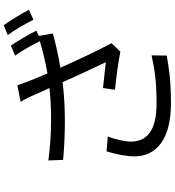

<svg xmlns="http://www.w3.org/2000/svg" viewBox="27 -928 946 1040"><g transform="rotate(-90 500.0 -408.0)"><path d="M200 -304C184 -250 173 -196 173 -153C173 -28 274 45 459 45C590 45 657 33 719 22L720 -60C649 -45 591 -33 460 -33C312 -33 253 -85 253 -173C253 -202 265 -260 281 -297ZM719 -799C745 -763 777 -706 797 -665C738 -648 681 -634 622 -624C600 -676 581 -720 558 -787L468 -769C485 -743 494 -724 510 -686L543 -613C430 -601 295 -600 151 -619L154 -539C305 -526 447 -526 575 -542C605 -472 654 -370 683 -308C650 -312 580 -319 543 -323L534 -258C599 -252 697 -238 740 -229L786 -277C741 -361 688 -476 653 -554C715 -564 779 -578 839 -595L825 -671L854 -684C834 -725 798 -786 773 -822ZM830 -839C859 -801 891 -744 913 -700L967 -724C948 -762 910 -824 883 -861Z"/></g></svg>

Font: Source Han Sans KR Regular
Style: Regular
Weight: 400
Designer: Ryoko NISHIZUKA (kana & ideographs); Paul D. Hunt (Latin, Greek & Cyrillic); Wenlong ZHANG (bopomofo); Sandoll Communica
Foundry: Adobe Systems Incorporated
Version: Version 1.004;PS 1.004;hotconv 1.0.82;makeotf.lib2.5.63406